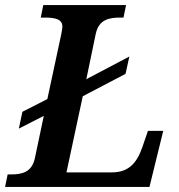

<svg xmlns="http://www.w3.org/2000/svg" viewBox="-42 -734 704 754"><path d="M-22 0H545L599 -220H539L518 -159C497 -97 466 -57 397 -57H219L283 -356L451 -444L466 -512L297 -423L334 -601C346 -657 386 -665 430 -665H443L453 -714H128L118 -665H131C173 -665 203 -660 203 -629C203 -622 200 -608 198 -597L144 -345L46 -295L32 -229L130 -279L95 -113C83 -57 44 -49 1 -49H-12Z"/></svg>

Font: Noto Serif SemiBold
Style: Italic
Weight: 600
Italic angle: -12°
Designer: Monotype Design Team
Foundry: Monotype Imaging Inc.
Version: Version 2.014